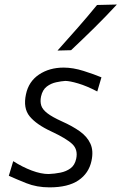

<svg xmlns="http://www.w3.org/2000/svg" viewBox="-20 -798 524 828"><path d="M193.5 10Q138.5 10 93.5 -8Q48.5 -26 18 -40L37 -103Q77 -77.5 117 -62.5Q157 -47.5 189.5 -47.5Q215.5 -48.5 240.5 -53.5Q265.5 -58.5 284 -72Q302.5 -85.5 308.5 -113Q317 -152 292.5 -176Q268 -200 200.5 -231.5Q137 -261 108 -296.2Q79 -331.5 92 -391.5Q103.5 -446.5 148.2 -476.5Q193 -506.5 254.5 -506.5Q295 -506.5 340.8 -492Q386.5 -477.5 417.5 -464.5L399.5 -403.5Q353.5 -427.5 317 -438.2Q280.5 -449 261.5 -449Q244.5 -448 222.2 -443.2Q200 -438.5 181.8 -424.8Q163.5 -411 157 -382Q152.5 -360.5 157.8 -343.2Q163 -326 184 -309.8Q205 -293.5 247 -274.5Q292 -254.5 324 -231.8Q356 -209 370 -178.2Q384 -147.5 374.5 -104Q363 -50.5 318.2 -20.2Q273.5 10 193.5 10ZM228 -580Q272.5 -629.5 315.5 -678.5Q358.5 -727.5 398.5 -776.5L484 -778.5Q437.5 -728 387.8 -679Q338 -630 286.5 -581.5Z"/></svg>

Font: Commissioner Flair Light
Style: Italic
Weight: 300
Italic angle: -12°
Designer: Kostas Bartsokas
Foundry: Kostas Bartsokas
Version: Version 1.000; ttfautohint (v1.8.3)